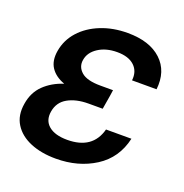

<svg xmlns="http://www.w3.org/2000/svg" viewBox="-103 -620 695 725"><g transform="rotate(20 244.5 -257.5)"><path d="M196.3 11.7Q137.7 11.7 93.8 -6.6Q49.8 -24.9 28.1 -59.6Q6.3 -94.2 14.6 -143.1Q22 -189.9 52.7 -220Q83.5 -250 129.9 -265.1Q92.3 -278.8 74.7 -305.4Q57.1 -332 64 -373Q71.8 -418.9 103 -453.6Q134.3 -488.3 182.9 -507.8Q231.4 -527.3 290.5 -527.3Q378.9 -527.3 426 -483.4Q473.1 -439.5 464.8 -364.7H366.2Q370.6 -401.4 347.2 -423.6Q323.7 -445.8 277.8 -445.8Q232.9 -445.8 201.9 -425.5Q170.9 -405.3 166 -374Q161.1 -345.2 183.8 -325.2Q206.5 -305.2 260.7 -305.2H311.5L308.1 -281.7L298.8 -226.1H241.7Q192.4 -226.1 158.9 -207.3Q125.5 -188.5 119.1 -149.4Q112.8 -112.3 137.9 -91.1Q163.1 -69.8 212.4 -69.8Q314.5 -69.8 337.4 -156.7H439.5Q420.9 -74.2 353.5 -31.2Q286.1 11.7 196.3 11.7Z"/></g></svg>

Font: Inter Display Medium
Style: Italic
Weight: 500
Italic angle: -9.39999°
Designer: Rasmus Andersson
Foundry: rsms
Version: Version 4.000;git-a52131595